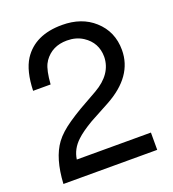

<svg xmlns="http://www.w3.org/2000/svg" viewBox="-130 -808 816 908"><g transform="rotate(-20 278.0 -354.5)"><path d="M506 -87V0H34Q41 -127 91 -195Q105 -214 125 -232Q145 -250 170 -267Q184 -277 199.5 -286.5Q215 -296 233 -307L325 -359Q419 -413 421 -499Q421 -571 361 -610Q327 -632 281 -632Q206 -632 166 -575Q162 -569 161 -566L159 -563Q143 -532 138 -463H50Q53 -562 88 -617Q148 -709 284 -709Q383 -709 445 -653Q511 -594 511 -501Q511 -369 361 -287L261 -233Q207 -201 181 -176Q140 -138 133 -87Z"/></g></svg>

Font: Ekushey Lal Sabuj Normal
Style: Regular
Weight: 400
Designer: Al Mamun Sumon
Foundry: Al Mamun Sumon
Version: Version 1.0